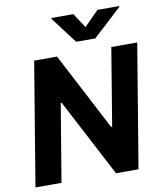

<svg xmlns="http://www.w3.org/2000/svg" viewBox="-100 -1035 948 1116"><g transform="rotate(-10 373.5 -477.0)"><path d="M746.8 -727.3H593.8L518.1 -269.9H512.1L273.4 -727.3H138.5L17.8 0H171.5L247.9 -457.7H253.6L493.3 0H626.1ZM279.5 -948.9 398.1 -792.6H510.7L680 -948.9L680.8 -953.8H551.8L466.3 -867.2L409.4 -953.8H280.2Z"/></g></svg>

Font: Margiela Sans
Style: Bold Italic
Weight: 700
Italic angle: -9.39999°
Designer: Stefan Endress, Andreas Faust
Version: Version 1.100;FEAKit 1.0